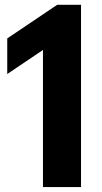

<svg xmlns="http://www.w3.org/2000/svg" viewBox="-20 -762 416 782"><path d="M155 0V-558.5L9.5 -460.5V-605.5L213 -742.5H310V0Z"/></svg>

Font: Encode Sans SmCnd
Style: Bold
Weight: 700
Width: 4
Designer: Multiple Designers
Foundry: Impallari Type
Version: Version 3.002; ttfautohint (v1.8.3) -l 8 -r 50 -G 200 -x 14 